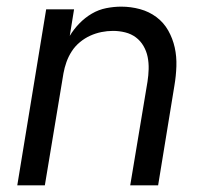

<svg xmlns="http://www.w3.org/2000/svg" viewBox="-20 -558 640 578"><path d="M32 0 119 -530H203L190 -450Q202 -470 219 -487.5Q236 -505 256.5 -517Q277 -529 300 -533.5Q323 -538 345 -538Q374 -538 401.5 -530.5Q429 -523 451 -506.5Q473 -490 486.5 -466Q500 -442 506 -415Q512 -388 511 -358.5Q510 -329 505 -300L456 0H372L424 -312Q427 -331 427.5 -350Q428 -369 424.5 -386.5Q421 -404 412 -419.5Q403 -435 389 -445.5Q375 -456 357 -460.5Q339 -465 320 -465Q303 -465 285.5 -461.5Q268 -458 251.5 -450.5Q235 -443 220.5 -431Q206 -419 196 -403.5Q186 -388 180 -371Q174 -354 171 -337L115 0Z"/></svg>

Font: Iosevka Curly Extended
Style: Italic
Weight: 400
Width: 7
Italic angle: -9°
Monospace: yes
Designer: Belleve Invis
Foundry: Belleve Invis
Version: Version 11.1.0; ttfautohint (v1.8.3)